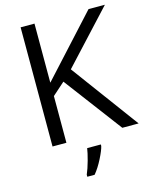

<svg xmlns="http://www.w3.org/2000/svg" viewBox="-135 -802 884 1111"><g transform="rotate(-15 307.0 -246.5)"><path d="M613.8 0H516.1L255.9 -346.2L181.2 -279.8V0H98.1V-713.9H181.2V-359.9L504.9 -713.9H603L315.9 -403.8ZM247.1 209Q260.7 177.7 273.2 132.3Q285.6 86.9 289.1 61H371.1V69.8Q365.7 94.7 341.8 141.8Q317.9 189 291 221.2H247.1Z"/></g></svg>

Font: Open Sans ACDW
Style: acdw
Weight: 400
Foundry: Ascender Corporation
Version: Version 1.10